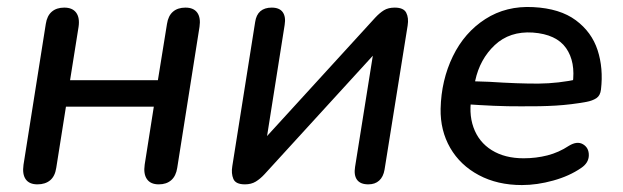

<svg xmlns="http://www.w3.org/2000/svg" viewBox="-20 -516 1769 545"><path d="M46.7 -48.1 110 -448.1Q113.5 -471.2 127 -482.8Q140.5 -494.4 162.4 -494.4Q185.6 -494.4 196.2 -480.1Q206.8 -465.7 203 -439.7L178.9 -288.4H428.2L454 -448.1Q457.5 -471.2 471 -482.8Q484.5 -494.4 506.4 -494.4Q529.6 -494.4 539.9 -480.1Q550.2 -465.7 546.3 -439.7L483.1 -39.7Q479.6 -16.5 466.1 -4.6Q452.6 7.3 430.7 7.3Q407.5 7.3 397.2 -7.4Q386.8 -22 390.7 -48.7L416.6 -213.2H167.2L139.7 -39.7Q136.2 -15.9 122.4 -4.3Q108.6 7.3 86.3 7.3Q63.1 7.3 53 -7.1Q42.9 -21.4 46.7 -48.1Z M639.4 -44.3 704.2 -453.1Q707.1 -473.7 719 -484.1Q731 -494.4 751.3 -494.4Q773.2 -494.4 782.5 -481.5Q791.8 -468.6 788 -445.3L732.1 -92.1H703.6L1045.2 -466Q1057.5 -479.2 1069.7 -486.8Q1082 -494.4 1100.4 -494.4Q1125.7 -494.4 1133.1 -479.9Q1140.6 -465.3 1137.1 -443.4L1071.6 -34.7Q1068.1 -14 1056.3 -3.4Q1044.6 7.3 1025.5 7.3Q1003 7.3 993.5 -5.6Q984 -18.5 987.9 -42.4L1044.3 -395.6H1072.8L731.2 -21.8Q719 -8.5 706.1 -0.6Q693.2 7.3 675.2 7.3Q648.9 7.3 642.4 -8.2Q635.9 -23.7 639.4 -44.3Z M1230.7 -207.5Q1232.6 -288.4 1265.4 -356.1Q1298.3 -423.8 1357.6 -461.9Q1416.9 -500 1493.9 -495.8Q1569.5 -491.9 1614.5 -458.5Q1659.5 -425.1 1676.3 -373.7Q1693 -322.2 1685.9 -261.9Q1683.9 -244.7 1673 -237.4Q1662 -230.1 1644.6 -226.8Q1601.6 -219 1558.2 -216.3Q1514.9 -213.7 1458.9 -214.2Q1421.9 -214 1381.6 -215.7Q1341.4 -217.5 1296.3 -220.6L1308.6 -285.8Q1336.1 -284.5 1368.3 -283.8Q1452.5 -278.3 1508.9 -278.7Q1565.3 -279.2 1623.2 -291.8L1605.5 -277.9Q1614.3 -340.3 1586.8 -379.5Q1559.3 -418.7 1492.3 -423.6Q1426.8 -427.8 1384.4 -388Q1342 -348.1 1328.9 -286.9L1320.2 -249.5Q1309 -196.5 1323.9 -154.6Q1338.8 -112.7 1375.9 -89.7Q1412.9 -66.7 1466.3 -66.7Q1501.8 -66.7 1534.1 -75Q1566.4 -83.3 1594.8 -102.1Q1618.2 -116.4 1634.9 -106.5Q1651.7 -96.5 1651.4 -75.1Q1651.1 -53.7 1629.9 -39.4Q1596.3 -16.2 1550.4 -3.5Q1504.5 9.3 1461.4 9.3Q1392 9.3 1339.2 -18.9Q1286.4 -47 1257.9 -96.3Q1229.5 -145.7 1230.7 -207.5Z"/></svg>

Font: SN Pro Thin
Style: Italic
Weight: 200
Italic angle: -9°
Designer: Tobias Whetton
Foundry: Supernotes
Version: Version 1.003;Glyphs 3.3 (3324)